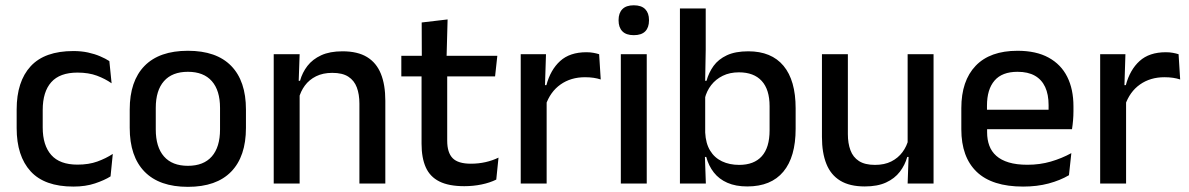

<svg xmlns="http://www.w3.org/2000/svg" viewBox="-20 -694 4495 726"><path d="M257.5 11.5Q148.5 11.5 95.8 -46.2Q43 -104 43 -209.5V-280Q43 -386 96 -443.5Q149 -501 257.5 -501Q287.5 -501 312.8 -495.5Q338 -490 358.5 -481.2Q379 -472.5 393.5 -463L402 -379Q378 -396 346.5 -407.8Q315 -419.5 273 -419.5Q206 -419.5 173.8 -383.2Q141.5 -347 141.5 -278V-212Q141.5 -144.5 173.8 -108Q206 -71.5 273 -71.5Q315.5 -71.5 348 -83.2Q380.5 -95 406.5 -112L398 -27Q375 -12.5 339.2 -0.5Q303.5 11.5 257.5 11.5Z M690.5 12.5Q582.5 12.5 526.5 -45Q470.5 -102.5 470.5 -210.5V-280Q470.5 -387.5 526.5 -444.8Q582.5 -502 690.5 -502Q798.5 -502 854.2 -444.8Q910 -387.5 910 -280V-210.5Q910 -102.5 854.2 -45Q798.5 12.5 690.5 12.5ZM690.5 -67Q750 -67 781 -102.5Q812 -138 812 -204.5V-286Q812 -352 781 -387.2Q750 -422.5 690.5 -422.5Q631 -422.5 600 -387.2Q569 -352 569 -286V-204.5Q569 -138 600 -102.5Q631 -67 690.5 -67Z M1437 0H1339V-302Q1339 -337.5 1329.2 -363.5Q1319.5 -389.5 1297.2 -404Q1275 -418.5 1236.5 -418.5Q1201 -418.5 1175 -405.5Q1149 -392.5 1132.8 -370.5Q1116.5 -348.5 1109.5 -320.5L1093.5 -388.5H1114.5Q1123 -419.5 1142.5 -444.8Q1162 -470 1194.5 -485Q1227 -500 1275 -500Q1332.5 -500 1368 -478.2Q1403.5 -456.5 1420.2 -415Q1437 -373.5 1437 -313ZM1113 0H1015V-489H1113L1109 -374.5L1113 -368.5Z M1735.5 10Q1677 10 1641.5 -7.8Q1606 -25.5 1590 -61.2Q1574 -97 1574 -150.5V-449.5H1671V-162Q1671 -117 1691.5 -96Q1712 -75 1760.5 -75Q1789.5 -75 1816 -81Q1842.5 -87 1865 -98L1856.5 -15Q1832.5 -3 1801 3.5Q1769.5 10 1735.5 10ZM1852 -405H1497.5V-483H1860.5ZM1668.5 -474.5H1575L1574.5 -609L1672.5 -620.5Z M2043 -295.5 2022 -372H2046Q2061.5 -430 2098 -463.2Q2134.5 -496.5 2197.5 -496.5Q2212.5 -496.5 2224.2 -494.2Q2236 -492 2245.5 -489L2251.5 -393.5Q2239.5 -397.5 2224.5 -399.8Q2209.5 -402 2192 -402Q2138.5 -402 2099.5 -374.5Q2060.5 -347 2043 -295.5ZM2047 0H1949V-489H2044.5L2040 -346.5L2047 -339.5Z M2425.5 0H2327.5V-489H2425.5ZM2376.5 -561Q2347.5 -561 2333.2 -575.8Q2319 -590.5 2319 -616.5V-618.5Q2319 -644.5 2333.2 -659.2Q2347.5 -674 2376.5 -674Q2405.5 -674 2419.8 -659.2Q2434 -644.5 2434 -618.5V-616.5Q2434 -590 2419.8 -575.5Q2405.5 -561 2376.5 -561Z M2805.5 11Q2762 11 2730.5 -2.8Q2699 -16.5 2679.2 -41.8Q2659.5 -67 2650.5 -100.5H2618L2646.5 -193Q2648.5 -152 2665 -124.8Q2681.5 -97.5 2710 -84Q2738.5 -70.5 2775 -70.5Q2831 -70.5 2860.5 -103.2Q2890 -136 2890 -201V-292.5Q2890 -355.5 2860.2 -388Q2830.5 -420.5 2774 -420.5Q2739.5 -420.5 2713 -407.5Q2686.5 -394.5 2669.2 -372.2Q2652 -350 2645 -321.5L2623.5 -388.5H2651.5Q2660 -419.5 2678.2 -444.8Q2696.5 -470 2728.5 -485Q2760.5 -500 2809.5 -500Q2897 -500 2942.8 -445Q2988.5 -390 2988.5 -284.5V-207Q2988.5 -100.5 2942 -44.8Q2895.5 11 2805.5 11ZM2649 0H2551V-662H2648.5V-506L2646 -365.5L2646.5 -348.5V-145.5L2645 -114.5Z M3088 -489H3186V-187Q3186 -152 3195.8 -125.8Q3205.5 -99.5 3228 -85Q3250.5 -70.5 3288.5 -70.5Q3324.5 -70.5 3350.2 -83.5Q3376 -96.5 3392.5 -118.8Q3409 -141 3415.5 -168.5L3431.5 -100.5H3410.5Q3402 -70 3382.5 -44.5Q3363 -19 3330.5 -4Q3298 11 3250 11Q3193 11 3157.2 -10.8Q3121.5 -32.5 3104.8 -74.2Q3088 -116 3088 -176ZM3412 -489H3510V0H3412L3416 -114.5L3412 -120.5Z M3848.5 11.5Q3731.5 11.5 3673.2 -44.2Q3615 -100 3615 -205V-285Q3615 -388.5 3669.2 -445.2Q3723.5 -502 3827.5 -502Q3898 -502 3945 -476.2Q3992 -450.5 4015.5 -403.5Q4039 -356.5 4039 -292V-273.5Q4039 -256.5 4037.5 -239Q4036 -221.5 4033.5 -205.5H3943.5Q3944.5 -231.5 3944.8 -254.5Q3945 -277.5 3945 -296.5Q3945 -337 3932 -365Q3919 -393 3893 -407.8Q3867 -422.5 3827.5 -422.5Q3769 -422.5 3740.5 -389.2Q3712 -356 3712 -294.5V-248.5L3712.5 -237V-193.5Q3712.5 -166 3720.8 -143.5Q3729 -121 3747.2 -104.8Q3765.5 -88.5 3794.5 -79.8Q3823.5 -71 3865 -71Q3912 -71 3953.2 -83Q3994.5 -95 4031 -115L4022 -31.5Q3989 -12 3945.2 -0.2Q3901.5 11.5 3848.5 11.5ZM4013.5 -205.5H3667V-279H4013.5Z M4234 -295.5 4213 -372H4237Q4252.5 -430 4289 -463.2Q4325.5 -496.5 4388.5 -496.5Q4403.5 -496.5 4415.2 -494.2Q4427 -492 4436.5 -489L4442.5 -393.5Q4430.5 -397.5 4415.5 -399.8Q4400.5 -402 4383 -402Q4329.5 -402 4290.5 -374.5Q4251.5 -347 4234 -295.5ZM4238 0H4140V-489H4235.5L4231 -346.5L4238 -339.5Z"/></svg>

Font: Anek Kannada Medium
Style: Regular
Weight: 500
Designer: Vaishnavi Murthy, Maithili Shingre (Kannada) & Yesha Goshar (Latin)
Foundry: Ek Type
Version: Version 1.003